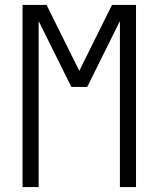

<svg xmlns="http://www.w3.org/2000/svg" viewBox="-20 -755 640 775"><path d="M71 0V-735H168L300 -469L432 -735H529V0H464V-670L332 -404H268L136 -670V0Z"/></svg>

Font: Iosevka SS04 Light Extended
Style: Regular
Weight: 300
Width: 7
Monospace: yes
Designer: Belleve Invis
Foundry: Belleve Invis
Version: Version 19.0.0; ttfautohint (v1.8.4)